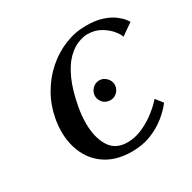

<svg xmlns="http://www.w3.org/2000/svg" viewBox="-150 -811 977 975"><g transform="rotate(-30 339.0 -323.5)"><path d="M392 -269Q365 -269 349 -286.5Q333 -304 333 -326Q333 -349 350 -367Q367 -385 392 -385Q413 -385 431 -368Q449 -351 449 -326Q449 -304 432.5 -286.5Q416 -269 392 -269ZM617 -126 620 -122Q597 -91 559 -60Q521 -29 470.5 -8.5Q420 12 358 12Q271 12 212.5 -23.5Q154 -59 124.5 -119.5Q95 -180 95 -254Q95 -289 101 -323Q114 -397 149 -458.5Q184 -520 235 -565Q286 -610 346.5 -634.5Q407 -659 471 -659Q528 -659 567.5 -645.5Q607 -632 631 -613.5Q655 -595 666 -580Q677 -565 678 -563L609 -515Q606 -529 586.5 -553.5Q567 -578 533.5 -598Q500 -618 456 -618Q431 -618 399 -605.5Q367 -593 335 -561Q303 -529 276 -470Q249 -411 232 -318Q228 -295 226 -272Q224 -249 224 -228Q224 -147 256.5 -93.5Q289 -40 360 -40Q407 -40 452 -61Q497 -82 533 -111Q569 -140 588 -163Z"/></g></svg>

Font: Libertinus Serif Semibold Italic
Style: Regular
Weight: 600
Italic angle: -11.5°
Designer: Philipp H. Poll, Khaled Hosny
Foundry: Caleb Maclennan
Version: Version 7.051;RELEASE